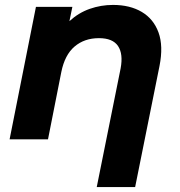

<svg xmlns="http://www.w3.org/2000/svg" viewBox="-20 -566 731 780"><path d="M439 -546Q508 -546 556 -517.5Q604 -489 624 -434Q644 -379 628 -298L529 194H373L470 -288Q481 -347 459.5 -379Q438 -411 382 -411Q323 -411 283 -377Q243 -343 229 -273L175 0H19L126 -538H274L262 -480Q299 -514 344.5 -530Q390 -546 439 -546Z"/></svg>

Font: Montserrat
Style: Bold Italic
Weight: 700
Italic angle: -11.3°
Designer: Julieta Ulanovsky
Foundry: Julieta Ulanovsky
Version: Version 9.000; ttfautohint (v1.8.4.7-5d5b)